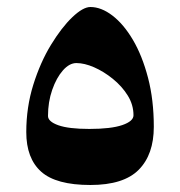

<svg xmlns="http://www.w3.org/2000/svg" viewBox="-20 -574 514 548"><path d="M55 -197Q55 -268 75 -332Q95 -396 125.5 -446Q156 -496 186.5 -525Q217 -554 238 -554Q269 -554 301 -529.5Q333 -505 359.5 -460Q386 -415 402.5 -352Q419 -289 419 -212Q419 -133 376 -89.5Q333 -46 238 -46Q140 -46 97.5 -84Q55 -122 55 -197ZM361 -245Q361 -275 344.5 -301.5Q328 -328 302 -349Q276 -370 248.5 -382Q221 -394 198 -394Q178 -394 159.5 -373Q141 -352 129 -317.5Q117 -283 117 -243Q117 -227 146.5 -216.5Q176 -206 235 -206Q297 -206 329 -217Q361 -228 361 -245Z"/></svg>

Font: Alkalami
Style: Regular
Weight: 400
Designer: Becca Hirsbrunner Spalinger
Foundry: SIL International
Version: Version 2.000